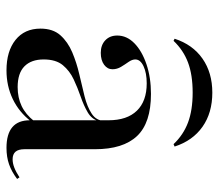

<svg xmlns="http://www.w3.org/2000/svg" viewBox="-61 -593 665 583"><g transform="rotate(90 271.5 -301.5)"><path d="M345.2 -207.3V-298.4Q345.2 -354.8 316.1 -384.7Q287.1 -414.5 233.1 -414.5Q201.6 -414.5 181 -404.8Q160.5 -395.2 160.5 -379.8Q160.5 -370.2 168.1 -359.3Q175.8 -348.4 183.1 -336.3Q190.3 -324.2 190.3 -310.5Q190.3 -295.2 176.6 -285.1Q162.9 -275 140.3 -275Q116.9 -275 102.4 -288.7Q87.9 -302.4 87.9 -325Q87.9 -354 111.3 -377Q134.7 -400 175 -413.7Q215.3 -427.4 265.3 -427.4Q353.2 -427.4 393.1 -385.1Q433.1 -342.7 433.1 -257.3V-207.3ZM193.5 11.3Q135.5 11.3 101.2 -16.1Q66.9 -43.5 66.9 -91.9Q66.9 -129.8 87.1 -152.4Q107.3 -175 138.7 -188.3Q170.2 -201.6 205.2 -209.7Q240.3 -217.7 272.6 -225.8Q304.8 -233.9 325.4 -247.6Q346 -261.3 346.8 -283.9L347.6 -268.5Q341.9 -247.6 321.4 -235.5Q300.8 -223.4 273.8 -214.1Q246.8 -204.8 221 -192.7Q195.2 -180.6 177.8 -159.7Q160.5 -138.7 160.5 -101.6Q160.5 -63.7 181.5 -43.1Q202.4 -22.6 244.4 -22.6Q276.6 -22.6 302 -34.7Q327.4 -46.8 348.4 -73.4V-62.9Q320.2 -26.6 280.6 -7.7Q241.1 11.3 193.5 11.3ZM433.1 -43.5Q433.1 -25 440.7 -16.1Q448.4 -7.3 463.7 -7.3Q475.8 -7.3 489.1 -12.5Q502.4 -17.7 518.5 -28.2L523.4 -21Q500.8 -4 478.6 3.6Q456.5 11.3 429 11.3Q387.1 11.3 366.1 -6.5Q345.2 -24.2 345.2 -59.7V-207.3H433.1ZM261.3 -613.7Q322.6 -613.7 364.9 -583.9Q407.3 -554 425 -499.2L417.7 -496Q389.5 -525.8 352 -539.9Q314.5 -554 261.3 -554Q207.3 -554 169.8 -539.9Q132.3 -525.8 104 -496L97.6 -499.2Q115.3 -554 158.1 -583.9Q200.8 -613.7 261.3 -613.7Z"/></g></svg>

Font: Playfair 144pt SemiExpanded Medium
Style: Regular
Weight: 500
Width: 6
Designer: Claus Eggers Sørensen
Foundry: Claus Eggers Sørensen
Version: Version 2.203